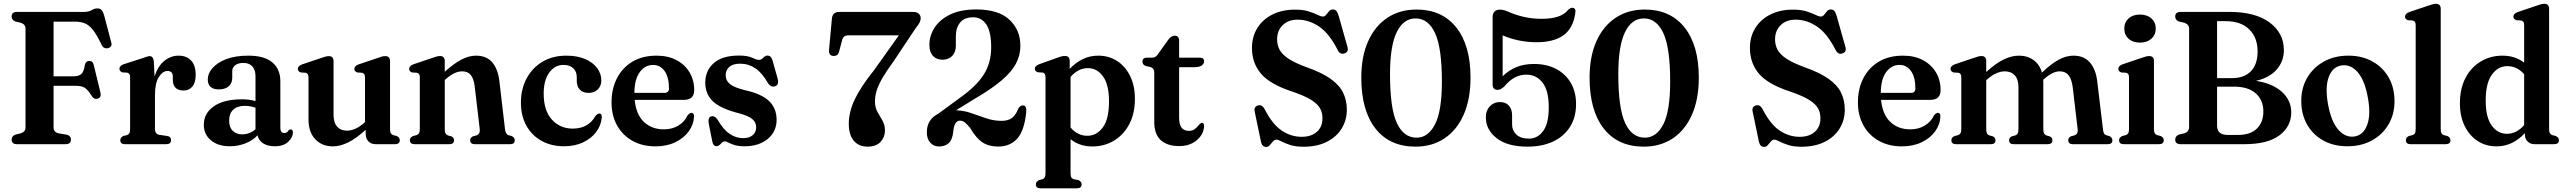

<svg xmlns="http://www.w3.org/2000/svg" viewBox="-20 -763 13580 1016"><path d="M424.5 -700Q449.5 -700 464.8 -709.2Q480 -718.5 494.5 -718.5Q510 -718.5 517.8 -710Q525.5 -701.5 531 -682L569 -537.5Q572.5 -525.5 566.5 -517.5Q560.5 -509.5 549 -507.5Q540 -506 531.5 -510Q523 -514 517 -527Q493 -577.5 472.5 -603.8Q452 -630 429.5 -639.2Q407 -648.5 377.5 -648.5H263.5V-359H366Q397.5 -359 410.8 -371.8Q424 -384.5 429 -419Q433.5 -440 451.5 -440.5Q471 -441.5 476 -419.5L511.5 -273.5Q517.5 -247.5 497.5 -241Q478.5 -235 466 -254.5Q446 -286.5 429.5 -297.8Q413 -309 379.5 -309H263.5V-89Q263.5 -63 290.5 -57.5L334.5 -50Q355.5 -44 355.5 -24.5Q355.5 0 326.5 0H70.5Q41.5 0 41.5 -24.5Q41.5 -43 62 -51L90 -57.5Q115 -65.5 115 -89V-611Q115 -634.5 90 -642.5L62 -649Q41.5 -657 41.5 -675.5Q41.5 -700 70.5 -700Z M794 -437 798 -358.5Q815.5 -413.5 849.8 -441Q884 -468.5 924.5 -468.5Q967.5 -468.5 991.5 -442.5Q1015.5 -416.5 1015.5 -367.5Q1015.5 -325.5 997.8 -304.8Q980 -284 952 -284Q895.5 -284 894.5 -340V-357Q894.5 -387.5 866.5 -387.5Q841 -387.5 820.5 -355.5Q800 -323.5 800 -259V-81.5Q800 -53 823.5 -49.5L864 -43.5Q885 -40.5 885 -21Q885 0 859.5 0H641.5Q616.5 0 616.5 -21Q616.5 -35.5 633 -43.5L651.5 -48Q660.5 -51 664.5 -58Q668.5 -65 668.5 -80.5V-352.5Q668.5 -365.5 664.8 -371Q661 -376.5 653 -378.5L627.5 -380Q612 -385.5 612 -399Q612 -414.5 634 -423L732 -454.5Q762.5 -466 772.5 -466Q791 -466 794 -437Z M1058.5 -102.5Q1058.5 -163.5 1111.5 -200.5Q1164.5 -237.5 1260.5 -237.5Q1300 -237.5 1332 -228V-359.5Q1332 -393.5 1315.2 -411.8Q1298.5 -430 1268 -430Q1239.5 -430 1224.2 -417.5Q1209 -405 1209 -387V-351.5Q1209 -322.5 1190 -306.2Q1171 -290 1138 -290Q1079.5 -290 1079.5 -343Q1079.5 -373.5 1104 -402.2Q1128.5 -431 1176.2 -449.8Q1224 -468.5 1294.5 -468.5Q1379.5 -468.5 1421.5 -432.5Q1463.5 -396.5 1463.5 -333.5V-86Q1463.5 -59 1485 -59Q1499 -59 1506.5 -72.5Q1511.5 -78.5 1517 -78.5Q1530 -78.5 1530 -61.5Q1530 -37.5 1505.5 -13.2Q1481 11 1434 11Q1396 11 1372 -4.8Q1348 -20.5 1343 -47Q1316.5 -19 1277.8 -4Q1239 11 1196.5 11Q1134.5 11 1096.5 -20.2Q1058.5 -51.5 1058.5 -102.5ZM1192.5 -125.5Q1192.5 -89.5 1211.5 -70.8Q1230.5 -52 1261 -52Q1301 -52 1332 -79V-193Q1319 -197.5 1304.8 -200.2Q1290.5 -203 1274.5 -203Q1236 -203 1214.2 -182.5Q1192.5 -162 1192.5 -125.5Z M1612.5 -130.5V-352Q1612.5 -365 1608.8 -370.2Q1605 -375.5 1597 -378L1572 -379.5Q1556 -385 1556 -398.5Q1556 -413.5 1578 -422L1676 -455Q1706 -466 1719.5 -466Q1745 -466 1745 -439.5V-156Q1745 -113.5 1764.2 -92.5Q1783.5 -71.5 1816 -71.5Q1837 -71.5 1860.5 -81.8Q1884 -92 1908.5 -114L1911.5 -117V-352Q1911.5 -365 1907.8 -370.2Q1904 -375.5 1896 -378L1871 -379.5Q1855 -385 1855 -398.5Q1855 -413.5 1877 -422L1975 -455Q1990.5 -461 2000 -463.5Q2009.5 -466 2018.5 -466Q2044 -466 2044 -439.5V-81Q2044 -65 2048 -58Q2052 -51 2060.5 -48L2079 -43.5Q2095.5 -35.5 2095.5 -21Q2095.5 0 2070.5 0H1968Q1944 0 1929.5 -15Q1915 -30 1915 -55.5V-76Q1863 -29 1821.2 -8.8Q1779.5 11.5 1741.5 11.5Q1684 11.5 1648.2 -26.2Q1612.5 -64 1612.5 -130.5Z M2333.5 -439.5V-383.5Q2384 -428.5 2423.2 -448.5Q2462.5 -468.5 2498.5 -468.5Q2554.5 -468.5 2584.8 -433Q2615 -397.5 2622.5 -334.5L2652 -82Q2655 -53 2670 -48L2687.5 -43Q2704 -35 2704 -21Q2704 0 2679 0H2492Q2468 0 2468 -21.5Q2468 -34.5 2482.5 -41.5L2501.5 -46.5Q2510.5 -50 2515.2 -57.5Q2520 -65 2518.5 -81L2492 -306Q2487 -346 2471.5 -365.8Q2456 -385.5 2425 -385.5Q2385 -385.5 2338 -343.5L2333.5 -339.5V-81Q2333.5 -64.5 2337.5 -57.2Q2341.5 -50 2350 -46.5L2368.5 -41.5Q2382.5 -34.5 2382.5 -21.5Q2382.5 0 2359 0H2174Q2149 0 2149 -21Q2149 -35.5 2165.5 -43L2184.5 -48Q2193 -51 2197.2 -58Q2201.5 -65 2201.5 -81V-352.5Q2201.5 -365.5 2197.8 -370.8Q2194 -376 2186 -378L2160.5 -379.5Q2145 -385 2145 -399Q2145 -414 2167 -422.5L2264.5 -455.5Q2280 -461 2289.8 -463.8Q2299.5 -466.5 2308.5 -466.5Q2333.5 -466.5 2333.5 -439.5Z M3162 -337.5Q3162 -308.5 3143.5 -290Q3125 -271.5 3094.5 -271.5Q3064.5 -271.5 3048.2 -288.8Q3032 -306 3032 -335V-355Q3032 -384.5 3013.2 -402Q2994.5 -419.5 2962 -419.5Q2916 -419.5 2886.5 -379Q2857 -338.5 2857 -268Q2857 -177.5 2900.5 -130Q2944 -82.5 3010.5 -82.5Q3054 -82.5 3084 -100.2Q3114 -118 3130.5 -149Q3143 -162.5 3151.5 -162.5Q3165 -162 3164.5 -142.5Q3161 -99.5 3135 -64.8Q3109 -30 3065.2 -9.5Q3021.5 11 2964.5 11Q2898 11 2846.5 -17.2Q2795 -45.5 2765.8 -97.5Q2736.5 -149.5 2736.5 -220.5Q2736.5 -291 2766.2 -347.2Q2796 -403.5 2850 -436Q2904 -468.5 2977 -468.5Q3034.5 -468.5 3076 -450.8Q3117.5 -433 3139.8 -403Q3162 -373 3162 -337.5Z M3653.5 -286Q3653.5 -234.5 3598.5 -234.5H3338.5Q3346 -157 3387.5 -117.8Q3429 -78.5 3493 -78.5Q3537.5 -78.5 3570.5 -99Q3603.5 -119.5 3618.5 -152.5Q3630.5 -166 3639 -166Q3653 -165.5 3652.5 -146Q3650.5 -103.5 3624.5 -67.8Q3598.5 -32 3553.2 -10.2Q3508 11.5 3448.5 11.5Q3379 11.5 3326.8 -17.8Q3274.5 -47 3245.2 -99.5Q3216 -152 3216 -221.5Q3216 -293 3244.8 -349Q3273.5 -405 3326.8 -436.8Q3380 -468.5 3454.5 -468.5Q3515.5 -468.5 3560 -444.8Q3604.5 -421 3629 -379.8Q3653.5 -338.5 3653.5 -286ZM3436.5 -419.5Q3393.5 -419.5 3365.5 -381.5Q3337.5 -343.5 3337 -271.5H3496Q3520 -271.5 3520 -294.5Q3520 -355.5 3496.5 -387.5Q3473 -419.5 3436.5 -419.5Z M3913 -32Q3945.5 -32 3963.5 -48.2Q3981.5 -64.5 3981.5 -89Q3981.5 -114.5 3962.2 -131.8Q3943 -149 3894 -162.5Q3792.5 -188 3752.2 -227Q3712 -266 3712 -325Q3712 -390 3757.5 -429.5Q3803 -469 3890 -469Q3936.5 -469 3960.2 -457.5Q3984 -446 3996.5 -446Q4008.5 -446 4018.8 -457.5Q4029 -469 4042 -469Q4050 -469 4056.5 -463.8Q4063 -458.5 4067.5 -444.5L4093.5 -352.5Q4105 -315.5 4083 -307Q4060.5 -298.5 4044 -323Q4012.5 -378 3976.5 -402Q3940.5 -426 3896.5 -426Q3858 -426 3839 -408.8Q3820 -391.5 3820 -364.5Q3820 -337 3842.2 -318.5Q3864.5 -300 3923 -285.5Q4010 -266.5 4049.8 -228.2Q4089.5 -190 4089.5 -129Q4089.5 -66.5 4042.5 -27.8Q3995.5 11 3920.5 11Q3887.5 11 3867 4.5Q3846.5 -2 3834.5 -8.5Q3822.5 -15 3816 -15Q3804.5 -15 3794 -2.2Q3783.5 10.5 3771.5 10.5Q3754 10.5 3749.5 -13.5L3731.5 -103Q3723.5 -141 3743 -147Q3762 -153 3779.5 -126.5Q3808 -76.5 3841.5 -54.2Q3875 -32 3913 -32Z M4663 -71.5Q4662.5 -36.5 4639.2 -11.8Q4616 13 4570.5 13Q4525 13 4498.2 -18Q4471.5 -49 4471.5 -108Q4471.5 -170.5 4503 -237Q4534.5 -303.5 4605.5 -392L4736.5 -576H4471Q4454.5 -576 4446.8 -569.5Q4439 -563 4435.5 -548L4420.5 -491Q4415 -466.5 4392 -467Q4364.5 -467 4367 -499L4382 -663.5Q4385 -700 4421 -700H4811.5Q4831 -700 4841.5 -690.8Q4852 -681.5 4852 -666Q4852 -656.5 4846.8 -645Q4841.5 -633.5 4826.5 -615.5L4709 -439Q4671.5 -388 4650 -351Q4628.5 -314 4619.2 -284.2Q4610 -254.5 4610 -226Q4610 -194.5 4623.2 -171Q4636.5 -147.5 4649.8 -124.8Q4663 -102 4663 -71.5Z M4884.5 -63Q4884.5 -131 4945.5 -161.5L5055 -242Q5145 -305 5185 -367.2Q5225 -429.5 5225 -512.5Q5225 -595.5 5199.2 -633.5Q5173.5 -671.5 5130 -671.5Q5082.5 -671.5 5060.2 -643.2Q5038 -615 5038 -570.5V-521Q5038 -486.5 5018.5 -466.8Q4999 -447 4967 -447Q4935.5 -447 4916.8 -467.5Q4898 -488 4898 -526Q4898 -574 4925.5 -616.8Q4953 -659.5 5008 -686.2Q5063 -713 5146 -713Q5263.5 -713 5321.5 -658.8Q5379.5 -604.5 5379.5 -521Q5379.5 -470.5 5356 -426.2Q5332.5 -382 5279.5 -337Q5226.5 -292 5137.5 -240L5039 -179.5Q5081.5 -178 5120.8 -164Q5160 -150 5199.2 -136.8Q5238.5 -123.5 5280 -123.5Q5314.5 -123.5 5334.8 -138.8Q5355 -154 5368 -187Q5378.5 -207 5394.5 -205Q5413.5 -203 5410.5 -170Q5400.5 -71 5362.5 -29.2Q5324.5 12.5 5262 12.5Q5213 12.5 5179.2 -9.5Q5145.5 -31.5 5114 -85.5Q5096.5 -107 5085 -115.8Q5073.5 -124.5 5060 -124.5Q5029.5 -124.5 5024.5 -67Q5020 -23.5 5000.5 -5.8Q4981 12 4948 12Q4920.5 12 4902.5 -8Q4884.5 -28 4884.5 -63Z M5640.5 -440.5V-398.5Q5672 -432 5709.8 -450.2Q5747.5 -468.5 5791.5 -468.5Q5848 -468.5 5891.8 -440Q5935.5 -411.5 5960.5 -360.2Q5985.5 -309 5985.5 -240.5Q5985.5 -162.5 5955.8 -106Q5926 -49.5 5875 -18.8Q5824 12 5760.5 12Q5692.5 12 5645 -26.5V152.5Q5645 168.5 5649 175.5Q5653 182.5 5662 185.5L5687 190Q5703.5 198 5703.5 212.5Q5703.5 233.5 5678.5 233.5H5486Q5461.5 233.5 5461.5 212.5Q5461.5 198 5478.5 190L5496 185.5Q5504.5 182.5 5508.5 175.5Q5512.5 168.5 5512.5 152.5V-353Q5512.5 -366 5508.8 -371.5Q5505 -377 5497.5 -379L5472 -380.5Q5456 -386 5456 -399.5Q5456 -414 5478.5 -423L5571 -456Q5599.5 -467 5615 -467Q5640.5 -467 5640.5 -440.5ZM5736.5 -402.5Q5685.5 -402.5 5645 -356V-88.5Q5681.5 -44.5 5734 -44.5Q5783 -44.5 5815.8 -88.8Q5848.5 -133 5848.5 -226Q5848.5 -315.5 5816.8 -359Q5785 -402.5 5736.5 -402.5Z M6068.5 -408 6043 -414Q6025.5 -420.5 6025.5 -436.5Q6025.5 -458 6049.5 -458H6079Q6096 -458 6109 -478.5L6160 -550Q6177 -574 6196 -574Q6219.5 -574 6219.5 -547.5V-458H6327.5Q6351.5 -458 6351.5 -439Q6351.5 -425.5 6339.2 -416.5Q6327 -407.5 6300 -407.5H6219.5V-139.5Q6219.5 -70.5 6271 -70.5Q6290 -70.5 6301.5 -79.2Q6313 -88 6321 -98.2Q6329 -108.5 6338 -113Q6352.5 -114 6351.5 -93.5Q6348.5 -50.5 6312 -20.2Q6275.5 10 6219.5 10Q6157 10 6122.5 -21.2Q6088 -52.5 6088 -117V-378.5Q6088 -402 6068.5 -408Z M6877.5 13.5Q6836 13.5 6807.5 4.2Q6779 -5 6761.2 -14.5Q6743.5 -24 6734.5 -24Q6724 -24 6715.8 -14.2Q6707.5 -4.5 6699.5 5Q6691.5 14.5 6680.5 14.5Q6658.5 14.5 6652.5 -13.5L6619 -174.5Q6614.5 -198 6636.5 -205Q6657.5 -211.5 6671.5 -186.5Q6713 -105 6762.5 -72Q6812 -39 6868 -39Q6918.5 -39 6948.2 -65.2Q6978 -91.5 6978 -136.5Q6978.5 -165 6965.8 -188.8Q6953 -212.5 6919 -234Q6885 -255.5 6821 -277.5Q6700.5 -316.5 6652.8 -373Q6605 -429.5 6605 -509Q6605 -569 6633.5 -614.8Q6662 -660.5 6713.2 -686.2Q6764.5 -712 6833 -712Q6875.5 -712 6904 -703Q6932.5 -694 6950.8 -684.8Q6969 -675.5 6980.5 -675.5Q6990.5 -675.5 6997.8 -685Q7005 -694.5 7013 -703.8Q7021 -713 7033 -713Q7044 -713 7051 -705.8Q7058 -698.5 7064 -678.5L7110 -516Q7118.5 -487.5 7093.5 -480Q7071.5 -473 7059 -497.5Q7014 -586.5 6959.8 -622.8Q6905.5 -659 6847 -659Q6797.5 -659 6767.8 -630Q6738 -601 6738 -554.5Q6738 -524.5 6751.2 -499.8Q6764.5 -475 6798.2 -452.5Q6832 -430 6893.5 -407.5Q6974.5 -379 7021.2 -345.8Q7068 -312.5 7087.5 -272.2Q7107 -232 7107 -182Q7107 -127.5 7079.8 -83Q7052.5 -38.5 7001 -12.5Q6949.5 13.5 6877.5 13.5Z M7476 -712.5Q7610.5 -712.5 7686 -617.8Q7761.5 -523 7761.5 -352.5Q7761.5 -237.5 7725 -155.5Q7688.5 -73.5 7623 -30.2Q7557.5 13 7470.5 13Q7333.5 13 7258.5 -82.8Q7183.5 -178.5 7183.5 -352.5Q7183.5 -463.5 7219.5 -544.2Q7255.5 -625 7321.2 -668.8Q7387 -712.5 7476 -712.5ZM7610 -332Q7610 -509.5 7574 -587.5Q7538 -665.5 7471 -665.5Q7406.5 -665.5 7371 -592.8Q7335.5 -520 7335.5 -370Q7335.5 -190.5 7371.5 -112.5Q7407.5 -34.5 7476 -34.5Q7537 -34.5 7573.5 -104.8Q7610 -175 7610 -332Z M7842.5 -142.5Q7842.5 -178 7863.8 -200.5Q7885 -223 7916.5 -223Q7947.5 -223 7964.5 -204Q7981.5 -185 7981.5 -153.5V-104Q7981.5 -72 8004.2 -50.8Q8027 -29.5 8071 -29.5Q8116.5 -29.5 8146 -69.8Q8175.5 -110 8175.5 -195Q8175.5 -283.5 8142.8 -325.8Q8110 -368 8056 -368Q7991 -368 7939 -304Q7928.5 -295.5 7920.8 -291.5Q7913 -287.5 7903.5 -287.5Q7893 -287.5 7885.8 -294.2Q7878.5 -301 7878.5 -314.5V-671.5Q7878.5 -712 7918 -712Q7935 -712 7959 -702Q7999 -684 8043.2 -673.8Q8087.5 -663.5 8138 -663.5Q8242 -663.5 8277.5 -710.5Q8294 -725.5 8306 -721Q8312 -719.5 8315.2 -712.8Q8318.5 -706 8315.5 -691Q8303.5 -611 8251.8 -575.2Q8200 -539.5 8111.5 -539.5Q8063 -539.5 8016.2 -549.2Q7969.5 -559 7931.5 -576V-359.5Q7964 -391.5 8004.5 -408Q8045 -424.5 8097.5 -424.5Q8164.5 -424.5 8214.8 -398Q8265 -371.5 8292.5 -323.8Q8320 -276 8320 -212.5Q8320 -142.5 8288 -91.8Q8256 -41 8198.2 -14Q8140.5 13 8063 13Q7957 13 7899.8 -31.8Q7842.5 -76.5 7842.5 -142.5Z M8684 -712.5Q8818.5 -712.5 8894 -617.8Q8969.5 -523 8969.5 -352.5Q8969.5 -237.5 8933 -155.5Q8896.5 -73.5 8831 -30.2Q8765.5 13 8678.5 13Q8541.5 13 8466.5 -82.8Q8391.5 -178.5 8391.5 -352.5Q8391.5 -463.5 8427.5 -544.2Q8463.5 -625 8529.2 -668.8Q8595 -712.5 8684 -712.5ZM8818 -332Q8818 -509.5 8782 -587.5Q8746 -665.5 8679 -665.5Q8614.5 -665.5 8579 -592.8Q8543.5 -520 8543.5 -370Q8543.5 -190.5 8579.5 -112.5Q8615.5 -34.5 8684 -34.5Q8745 -34.5 8781.5 -104.8Q8818 -175 8818 -332Z M9512.5 13.5Q9471 13.5 9442.5 4.2Q9414 -5 9396.2 -14.5Q9378.5 -24 9369.5 -24Q9359 -24 9350.8 -14.2Q9342.5 -4.5 9334.5 5Q9326.5 14.5 9315.5 14.5Q9293.5 14.5 9287.5 -13.5L9254 -174.5Q9249.5 -198 9271.5 -205Q9292.5 -211.5 9306.5 -186.5Q9348 -105 9397.5 -72Q9447 -39 9503 -39Q9553.5 -39 9583.2 -65.2Q9613 -91.5 9613 -136.5Q9613.5 -165 9600.8 -188.8Q9588 -212.5 9554 -234Q9520 -255.5 9456 -277.5Q9335.5 -316.5 9287.8 -373Q9240 -429.5 9240 -509Q9240 -569 9268.5 -614.8Q9297 -660.5 9348.2 -686.2Q9399.5 -712 9468 -712Q9510.5 -712 9539 -703Q9567.5 -694 9585.8 -684.8Q9604 -675.5 9615.5 -675.5Q9625.5 -675.5 9632.8 -685Q9640 -694.5 9648 -703.8Q9656 -713 9668 -713Q9679 -713 9686 -705.8Q9693 -698.5 9699 -678.5L9745 -516Q9753.5 -487.5 9728.5 -480Q9706.5 -473 9694 -497.5Q9649 -586.5 9594.8 -622.8Q9540.5 -659 9482 -659Q9432.5 -659 9402.8 -630Q9373 -601 9373 -554.5Q9373 -524.5 9386.2 -499.8Q9399.5 -475 9433.2 -452.5Q9467 -430 9528.5 -407.5Q9609.5 -379 9656.2 -345.8Q9703 -312.5 9722.5 -272.2Q9742 -232 9742 -182Q9742 -127.5 9714.8 -83Q9687.5 -38.5 9636 -12.5Q9584.5 13.5 9512.5 13.5Z M10249 -286Q10249 -234.5 10194 -234.5H9934Q9941.5 -157 9983 -117.8Q10024.5 -78.5 10088.5 -78.5Q10133 -78.5 10166 -99Q10199 -119.5 10214 -152.5Q10226 -166 10234.5 -166Q10248.5 -165.5 10248 -146Q10246 -103.5 10220 -67.8Q10194 -32 10148.8 -10.2Q10103.5 11.5 10044 11.5Q9974.5 11.5 9922.2 -17.8Q9870 -47 9840.8 -99.5Q9811.5 -152 9811.5 -221.5Q9811.5 -293 9840.2 -349Q9869 -405 9922.2 -436.8Q9975.5 -468.5 10050 -468.5Q10111 -468.5 10155.5 -444.8Q10200 -421 10224.5 -379.8Q10249 -338.5 10249 -286ZM10032 -419.5Q9989 -419.5 9961 -381.5Q9933 -343.5 9932.5 -271.5H10091.5Q10115.5 -271.5 10115.5 -294.5Q10115.5 -355.5 10092 -387.5Q10068.5 -419.5 10032 -419.5Z M10490.5 -439.5V-382Q10542 -429 10583.8 -448.8Q10625.5 -468.5 10663 -468.5Q10708.5 -468.5 10740.8 -445.2Q10773 -422 10785.5 -379Q10835 -426.5 10874.8 -447.5Q10914.5 -468.5 10952 -468.5Q11007.5 -468.5 11039 -432.5Q11070.5 -396.5 11078 -331.5L11108 -81Q11109.5 -65 11113.2 -57.8Q11117 -50.5 11125.5 -47.5L11142 -43Q11158 -35 11158 -21Q11158 0 11133.5 0H10948Q10924.5 0 10924.5 -21.5Q10924.5 -34.5 10938.5 -41.5L10956.5 -46.5Q10966.5 -49.5 10971.2 -57.5Q10976 -65.5 10974 -82L10948 -302.5Q10942.5 -344 10926.2 -364.8Q10910 -385.5 10879 -385.5Q10841.5 -385.5 10796.5 -344.5L10792 -341Q10792.5 -334 10792.5 -326.5V-81Q10792.5 -64 10796.8 -56.8Q10801 -49.5 10810 -46L10826.5 -41.5Q10840.5 -34.5 10840.5 -21.5Q10840.5 0 10816.5 0H10635Q10611.5 0 10611.5 -21.5Q10611.5 -34.5 10625.5 -41.5L10644 -46.5Q10653.5 -49.5 10657.2 -57.5Q10661 -65.5 10661 -82.5V-301.5Q10661 -343 10641.5 -364.2Q10622 -385.5 10589 -385.5Q10567 -385.5 10543.8 -375.2Q10520.5 -365 10495.5 -343L10490.5 -338V-81Q10490.5 -64.5 10494.5 -57Q10498.5 -49.5 10507 -46.5L10525.5 -41.5Q10539.5 -34.5 10539.5 -21.5Q10539.5 0 10515.5 0H10331Q10306 0 10306 -21Q10306 -35.5 10322.5 -43L10341.5 -48Q10350 -51 10354.2 -58Q10358.5 -65 10358.5 -80.5V-352Q10358.5 -365 10354.8 -370.5Q10351 -376 10343 -378L10317.5 -379.5Q10301.5 -385 10301.5 -399Q10301.5 -414 10324 -422.5L10421.5 -455.5Q10451 -466.5 10465 -466.5Q10490.5 -466.5 10490.5 -439.5Z M11304 -537.5Q11266 -537.5 11243.5 -558.2Q11221 -579 11221 -612Q11221 -645 11243.8 -665.5Q11266.5 -686 11304 -686Q11341.5 -686 11364.5 -665.5Q11387.5 -645 11387.5 -612Q11387.5 -579 11364.5 -558.2Q11341.5 -537.5 11304 -537.5ZM11378 -439.5V-81Q11378 -65.5 11382.2 -58.2Q11386.5 -51 11395 -48L11413 -43.5Q11430 -35.5 11430 -21Q11430 0 11405 0H11218.5Q11193.5 0 11193.5 -21Q11193.5 -35.5 11210 -43L11229 -48Q11237.5 -51 11241.8 -58Q11246 -65 11246 -81V-352.5Q11246 -365.5 11242.2 -370.8Q11238.5 -376 11230.5 -378L11205 -379.5Q11189.5 -385 11189.5 -399Q11189.5 -414 11211.5 -422.5L11309 -455.5Q11339 -466.5 11352.5 -466.5Q11378 -466.5 11378 -439.5Z M12104.5 -168.5Q12104.5 -94 12042.2 -47Q11980 0 11856 0H11519.5Q11490.5 0 11490.5 -24.5Q11490.5 -43 11510.5 -51L11538.5 -57.5Q11564 -65.5 11564 -90.5V-611Q11564 -634.5 11539 -642.5L11510.5 -649Q11490.5 -657 11490.5 -675.5Q11490.5 -700 11519.5 -700H11777.5Q11914.5 -700 11990 -644Q12065.5 -588 12065.5 -497.5Q12065.5 -439.5 12028.2 -396Q11991 -352.5 11918 -335Q12005 -322 12054.8 -277.2Q12104.5 -232.5 12104.5 -168.5ZM11757.5 -651H11712V-349.5H11789Q11855.5 -349.5 11891 -386Q11926.5 -422.5 11926.5 -491Q11926.5 -563.5 11882.5 -607.2Q11838.5 -651 11757.5 -651ZM11800.5 -304.5H11712V-98Q11712 -49 11768 -49H11823Q11888.5 -49 11922.8 -82.8Q11957 -116.5 11957 -173Q11957 -233 11917 -268.8Q11877 -304.5 11800.5 -304.5Z M12407 -468.5Q12479 -468.5 12534.2 -437.8Q12589.5 -407 12620.2 -352.8Q12651 -298.5 12651 -227.5Q12651 -159 12619.5 -105Q12588 -51 12531.8 -20Q12475.5 11 12401.5 11Q12329 11 12274 -19.5Q12219 -50 12188.2 -104.2Q12157.5 -158.5 12157.5 -229.5Q12157.5 -298 12189.2 -352Q12221 -406 12277 -437.2Q12333 -468.5 12407 -468.5ZM12440.5 -41Q12486.5 -49 12506.5 -102.5Q12526.5 -156 12510 -246Q12493.5 -339 12455.5 -381.8Q12417.5 -424.5 12369 -416.5Q12322.5 -408.5 12302.8 -355.2Q12283 -302 12299 -211.5Q12316 -119 12354.2 -76Q12392.5 -33 12440.5 -41Z M12895.5 -716V-81Q12895.5 -65 12899.5 -58Q12903.5 -51 12912 -48L12930.5 -43.5Q12947 -35.5 12947 -21Q12947 0 12922 0H12735.5Q12711 0 12711 -21Q12711 -35.5 12727.5 -43.5L12746 -48Q12755 -51 12759 -58Q12763 -65 12763 -81V-629Q12763 -641.5 12759.2 -647Q12755.5 -652.5 12747.5 -654.5L12722.5 -656Q12706.5 -661.5 12706.5 -675Q12706.5 -690.5 12728.5 -699L12826.5 -732Q12856.5 -743 12869.5 -743Q12895.5 -743 12895.5 -716Z M12997 -216.5Q12997 -294.5 13026.8 -351Q13056.5 -407.5 13107.8 -438Q13159 -468.5 13222.5 -468.5Q13289 -468.5 13337 -431.5V-629Q13337 -641.5 13333 -647Q13329 -652.5 13321.5 -654.5L13296 -656Q13280 -661.5 13280 -675Q13280 -690.5 13302.5 -699L13400 -732Q13415.5 -737.5 13425.2 -740.2Q13435 -743 13443.5 -743Q13469 -743 13469 -716V-81Q13469 -65 13473.2 -58Q13477.5 -51 13486 -48L13504 -43.5Q13521 -35.5 13521 -21Q13521 0 13496 0H13392.5Q13370 0 13355.5 -14Q13341 -28 13341 -50.5V-58.5Q13309 -24.5 13271.8 -6.5Q13234.5 11.5 13191.5 11.5Q13134.5 11.5 13090.8 -17Q13047 -45.5 13022 -96.8Q12997 -148 12997 -216.5ZM13133.5 -230.5Q13133.5 -142.5 13165.2 -98.8Q13197 -55 13245.5 -55Q13297 -55 13337 -101V-370Q13300 -413 13247.5 -413Q13199 -413 13166.2 -368Q13133.5 -323 13133.5 -230.5Z"/></svg>

Font: Fraunces 72pt S050 SemiBold
Style: Regular
Weight: 600
Version: Version 1.000; ttfautohint (v1.8.3)